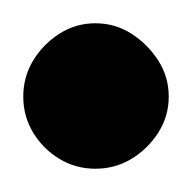

<svg xmlns="http://www.w3.org/2000/svg" viewBox="-32 -823 165 165"><path d="M-12 -740Q-12 -723 -3.5 -709Q5 -695 19 -686.5Q33 -678 50 -678Q67 -678 81 -686.5Q95 -695 104 -709Q113 -723 113 -740Q113 -757 104 -771Q95 -785 81 -794Q67 -803 50 -803Q33 -803 19 -794Q5 -785 -3.5 -771Q-12 -757 -12 -740Z"/></svg>

Font: Linefont Medium
Style: Regular
Weight: 500
Monospace: yes
Version: Version 3.002;gftools[0.9.33]